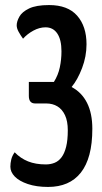

<svg xmlns="http://www.w3.org/2000/svg" viewBox="-20 -729 404 759"><path d="M170 10Q124 10 90 -1.5Q56 -13 38.5 -31Q21 -49 21 -70Q21 -84 24.5 -98.5Q28 -113 38 -127Q61 -103 91 -91Q121 -79 161 -79Q180 -79 196 -85.5Q212 -92 223.5 -107.5Q235 -123 241.5 -149Q248 -175 248 -214Q248 -250 237 -273.5Q226 -297 207 -308.5Q188 -320 163 -320H119Q94 -320 94 -350V-405H193Q210 -432 216.5 -463Q223 -494 223 -526Q223 -572 206.5 -596.5Q190 -621 160 -621Q136 -621 112 -608Q88 -595 71 -576Q61 -590 53.5 -603.5Q46 -617 46 -629Q46 -644 56.5 -663Q67 -682 95 -695.5Q123 -709 174 -709Q248 -709 285 -667Q322 -625 322 -554Q322 -506 304.5 -460Q287 -414 263 -385Q303 -364 324 -322.5Q345 -281 345 -220Q345 -161 333.5 -118Q322 -75 299.5 -46.5Q277 -18 244.5 -4Q212 10 170 10Z"/></svg>

Font: Yanone Kaffeesatz Medium
Style: Regular
Weight: 500
Designer: Yanone (Cyrillic: Daniel Pouzeot, Huerta Tipografica, and Cyreal)
Foundry: Yanone
Version: Version 2.003